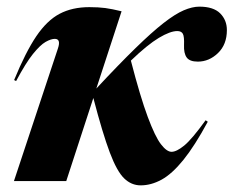

<svg xmlns="http://www.w3.org/2000/svg" viewBox="-20 -545 703 578"><path d="M346 -511 270 -278.5Q338.5 -352 387.8 -400Q437 -448 472.2 -475.5Q507.5 -503 533.2 -514Q559 -525 580 -525Q622.5 -525 642.8 -504.8Q663 -484.5 663 -454.5Q663 -411 636.2 -385.2Q609.5 -359.5 575.5 -359.5Q551 -359.5 542 -372Q533 -384.5 534 -409.5Q535 -435 530.5 -443.2Q526 -451.5 513.5 -451.5Q492.5 -451.5 458.2 -431Q424 -410.5 374 -362.5Q402.5 -252.5 424.8 -193Q447 -133.5 464.5 -110.8Q482 -88 496.5 -88Q511.5 -88 534.5 -106.8Q557.5 -125.5 599 -183L605.5 -178.5Q566 -105.5 532 -63.5Q498 -21.5 466.5 -4.2Q435 13 403.5 13Q375.5 13 353.8 -8Q332 -29 310.5 -86Q289 -143 261 -250L179.5 0H22L154.5 -399.5Q164 -428 145 -428Q133.5 -428 117.2 -418.8Q101 -409.5 79.2 -382.5Q57.5 -355.5 28.5 -301L22.5 -304Q57 -388 89.2 -435.8Q121.5 -483.5 159.5 -503.5Q197.5 -523.5 249 -523.5Q276.5 -523.5 297 -520.8Q317.5 -518 346 -511Z"/></svg>

Font: Newsreader 72pt
Style: Bold Italic
Weight: 700
Italic angle: -17°
Designer: Hugues Gentile
Foundry: Production Type
Version: Version 1.003; ttfautohint (v1.8.3)